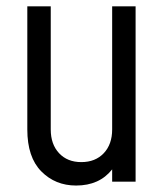

<svg xmlns="http://www.w3.org/2000/svg" viewBox="-20 -562 510 594"><path d="M215.5 12Q151 12 107.8 -31.8Q64.5 -75.5 64.5 -161.5V-542.5H137V-161.5Q137 -115.5 162.8 -88Q188.5 -60.5 231.5 -60.5Q275 -60.5 301 -88Q327 -115.5 327 -161.5V-542.5H399.5V0H327V-38Q287.5 12 215.5 12Z"/></svg>

Font: Mohave
Style: Regular
Weight: 400
Designer: Gumpita Rahayu
Foundry: Tokotype
Version: Version 2.003; ttfautohint (v1.8.3)